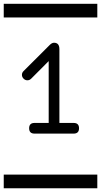

<svg xmlns="http://www.w3.org/2000/svg" viewBox="-20 -714 540 1026"><path d="M0 -620.8V-693.8H500V-620.8ZM0 219.2H500V292.2H0ZM402.3 -28.6Q402.3 0 373.5 0H164.6Q135.7 0 135.7 -28.6Q135.7 -57.1 164.6 -57.1H240.2V-387.5L146.5 -293.5Q137.7 -284.9 126.5 -284.9Q114.7 -284.9 106 -293.7Q97.2 -302.5 97.2 -314.1Q97.2 -325.7 106 -334.2L245.1 -473.1Q257.3 -485.6 268.6 -485.6Q297.4 -485.6 297.4 -451.2V-57.1H373.5Q402.3 -57.1 402.3 -28.6Z"/></svg>

Font: EnergyBar
Style: Regular
Weight: 400
Italic angle: -10°
Version: 1.0 2000-03-28